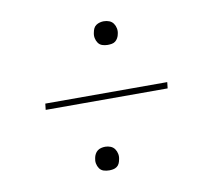

<svg xmlns="http://www.w3.org/2000/svg" viewBox="-56 -616 613 552"><g transform="rotate(-10 250.0 -340.5)"><path d="M279 -484Q271 -484 263.5 -486.5Q256 -489 251.5 -495.5Q247 -502 245.5 -510Q244 -518 246 -526Q247 -532 249.5 -537.5Q252 -543 257 -546.5Q262 -550 268 -551.5Q274 -553 279 -553Q288 -553 295.5 -550Q303 -547 307.5 -540.5Q312 -534 313.5 -526Q315 -518 313 -510Q312 -504 309 -498.5Q306 -493 301.5 -489.5Q297 -486 291 -485Q285 -484 279 -484ZM71 -331 73 -349H429L427 -331ZM221 -128Q212 -128 204.5 -130.5Q197 -133 192.5 -139.5Q188 -146 186.5 -154Q185 -162 187 -170Q188 -176 191 -181.5Q194 -187 198.5 -190.5Q203 -194 209 -195.5Q215 -197 221 -197Q229 -197 236.5 -194Q244 -191 248.5 -184.5Q253 -178 254.5 -170Q256 -162 254 -154Q253 -148 250.5 -142.5Q248 -137 243 -133.5Q238 -130 232 -129Q226 -128 221 -128Z"/></g></svg>

Font: Iosevka Curly Thin Oblique
Style: Regular
Weight: 100
Italic angle: -9°
Monospace: yes
Designer: Belleve Invis
Foundry: Belleve Invis
Version: Version 11.1.0; ttfautohint (v1.8.3)